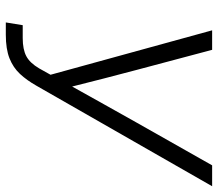

<svg xmlns="http://www.w3.org/2000/svg" viewBox="-66 -702 768 677"><g transform="rotate(90 318.5 -364.0)"><path d="M59.6 0 69.3 -59.6H114.7Q154.8 -59.6 178.7 -72.3Q202.6 -85 221.7 -117.7L244.1 -157.7L87.4 -727.5H156.2L227.1 -460.9Q243.2 -400.9 257.3 -345.5Q271.5 -290 285.6 -233.9Q316.9 -290 347.9 -345.5Q378.9 -400.9 412.6 -460.9L563.5 -727.5H637.2L282.7 -107.9Q263.7 -74.2 241.2 -50Q218.8 -25.9 186 -12.9Q153.3 0 103 0Z"/></g></svg>

Font: Inter Display Light
Style: Italic
Weight: 300
Italic angle: -9.39999°
Designer: Rasmus Andersson
Foundry: rsms
Version: Version 4.000;git-a52131595